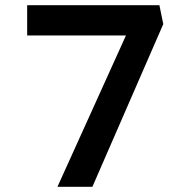

<svg xmlns="http://www.w3.org/2000/svg" viewBox="-20 -722 741 742"><path d="M202 0 489 -634 513 -585H85V-702H596L611 -629L337 0Z"/></svg>

Font: Lexend Zetta Medium
Style: Regular
Weight: 500
Designer: Bonnie Shaver-Troup, Thomas Jockin
Foundry: Lexend
Version: Version 1.007